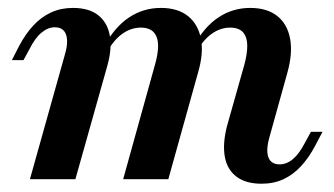

<svg xmlns="http://www.w3.org/2000/svg" viewBox="-20 -448 836 480"><path d="M633.9 11.3Q594.4 11.3 571 -6.5Q547.6 -24.2 541.9 -56.9Q536.3 -89.5 547.6 -133.1L591.1 -287.1Q603.2 -333.1 594.4 -356Q585.5 -379 555.6 -379Q531.5 -379 510.1 -364.1Q488.7 -349.2 471.8 -319.4L465.3 -334.7Q491.1 -381.5 526.6 -404.8Q562.1 -428.2 605.6 -428.2Q647.6 -428.2 673 -408.1Q698.4 -387.9 705.2 -351.6Q712.1 -315.3 698.4 -266.1L654 -106.5Q644.4 -73.4 650.8 -55.2Q657.3 -37.1 679 -37.1Q696.8 -37.1 712.5 -50.4Q728.2 -63.7 741.9 -90.3L757.3 -118.5H786.3L768.5 -84.7Q752.4 -54 732.7 -32.7Q712.9 -11.3 688.7 0Q664.5 11.3 633.9 11.3ZM54.8 0 141.9 -310.5Q151.6 -342.7 145.2 -361.3Q138.7 -379.8 116.9 -379.8Q100 -379.8 83.9 -366.5Q67.7 -353.2 54 -325.8L38.7 -297.6H9.7L27.4 -332.3Q43.5 -362.9 63.3 -384.3Q83.1 -405.6 107.7 -416.9Q132.3 -428.2 162.1 -428.2Q202.4 -428.2 225.4 -410.1Q248.4 -391.9 254.4 -359.7Q260.5 -327.4 248.4 -283.9L168.5 0ZM287.9 0 367.7 -287.1Q380.6 -333.1 371.4 -356Q362.1 -379 332.3 -379Q308.1 -379 286.7 -364.1Q265.3 -349.2 248.4 -319.4L241.9 -334.7Q267.7 -381.5 303.2 -404.8Q338.7 -428.2 382.3 -428.2Q424.2 -428.2 449.6 -408.1Q475 -387.9 482.3 -351.6Q489.5 -315.3 475 -266.1L400.8 0Z"/></svg>

Font: Playfair 5pt SemiExpanded Light
Style: Bold Italic
Weight: 700
Italic angle: -15.6°
Version: Version 2.001;gftools[0.9.30]